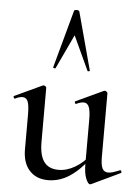

<svg xmlns="http://www.w3.org/2000/svg" viewBox="-53 -772 603 825"><g transform="rotate(5 248.5 -359.5)"><path d="M185 9Q134 9 104.5 -23.5Q75 -56 75 -114V-265Q75 -303 68.5 -320Q62 -337 45 -337Q32 -337 14 -328Q10 -326 7.5 -332Q5 -338 9 -339L127 -394Q129 -395 131 -395Q135 -395 139 -392Q143 -389 143 -385V-152Q143 -94 163.5 -66.5Q184 -39 226 -39Q262 -39 297.5 -60Q333 -81 358 -115L363 -104Q321 -48 277.5 -19.5Q234 9 185 9ZM407 -385V-110Q407 -76 414.5 -61Q422 -46 440 -46Q449 -46 460.5 -49.5Q472 -53 489 -60Q493 -62 495.5 -56.5Q498 -51 495 -49L371 10Q369 11 366 11Q358 11 348.5 -11.5Q339 -34 339 -76V-265Q339 -303 332 -320Q325 -337 309 -337Q296 -337 277 -328Q274 -326 271.5 -332Q269 -338 273 -339L391 -394Q393 -395 395 -395Q398 -395 402.5 -392Q407 -389 407 -385ZM323 -476Q325 -474 319.5 -472.5Q314 -471 313 -474L245 -621L176 -474Q175 -471 169.5 -472.5Q164 -474 165 -476L233 -725Q234 -730 244 -730Q254 -730 256 -725Z"/></g></svg>

Font: Cormorant Light Medium
Style: Regular
Weight: 500
Version: Version 4.000